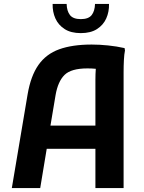

<svg xmlns="http://www.w3.org/2000/svg" viewBox="-20 -954 732 974"><path d="M40 0 120 -475Q136 -569 175 -624.5Q214 -680 280.5 -704Q347 -728 445 -728Q485 -728 528.5 -723.5Q572 -719 612 -710L614 -698Q610 -679 608.5 -649Q607 -619 607 -588.5Q607 -558 607 -538V0H464V-199H217L184 0ZM262 -472 236 -317H464V-550Q464 -565 464.5 -578.5Q465 -592 466 -605Q457 -606 445.5 -606.5Q434 -607 424 -607Q341 -607 307.5 -574Q274 -541 262 -472ZM390 -786Q340 -786 308 -806.5Q276 -827 261 -860.5Q246 -894 247 -934H318Q319 -898 335 -877.5Q351 -857 390 -857Q429 -857 445 -877.5Q461 -898 462 -934H533Q534 -894 519 -860.5Q504 -827 472 -806.5Q440 -786 390 -786Z"/></svg>

Font: Kufam SemiBold
Style: Regular
Weight: 600
Designer: Wael Morcos, Artur Schmal
Foundry: Original Type
Version: Version 1.300; ttfautohint (v1.8.3)